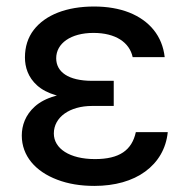

<svg xmlns="http://www.w3.org/2000/svg" viewBox="-20 -573 590 602"><path d="M255 -284.4C172.6 -284.4 119.7 -266.3 89.5 -239.3C59.3 -212.4 48.3 -179 48.3 -148.1C48.3 -84.5 90.9 -35.5 159.4 -9.6C193.9 3.6 232.6 9.9 275.9 9.9C340.2 9.9 395.2 -5.7 435.4 -35.2C475.5 -64.6 500.7 -106.5 506 -158.7H405.9C393.5 -101.9 354.4 -74.2 277.7 -74.2C198.5 -74.2 148.8 -107.2 148.8 -154.5C148.8 -205.6 198.5 -240.8 268.8 -240.8H336.6V-284.4ZM336.6 -319.6H268.8C193.9 -319.6 156.2 -347.7 156.2 -390.3C156.2 -436.8 201.7 -469.8 273.1 -469.8C342.3 -469.8 386 -440.3 396 -393.8H496.4C489 -460.2 448.9 -508.2 385.3 -533.7C353.3 -546.2 316.4 -552.6 274.9 -552.6C189.3 -552.6 122.2 -526.6 85.6 -479C67.5 -455.3 58.2 -426.5 58.2 -392.8C58.2 -362.9 67.8 -330.6 96.6 -305C125 -279.5 175.1 -262.1 255 -262.1H336.6Z"/></svg>

Font: Inter 465
Style: Regular
Weight: 400
Designer: Rasmus Andersson
Foundry: rsms
Version: Version 3.019;Glyphs 3.1.2 (3151)